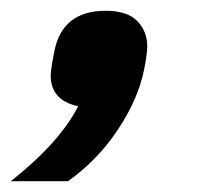

<svg xmlns="http://www.w3.org/2000/svg" viewBox="-63 -189 390 356"><path d="M133 -169Q173 -169 191.5 -150Q210 -131 210 -103Q210 -89 204 -59Q193 -5 155.5 51.5Q118 108 63 147H-43Q47 76 82 8Q31 -3 31 -49Q31 -60 38 -95Q53 -169 133 -169Z"/></svg>

Font: Aneliza
Style: Bold Italic
Weight: 700
Italic angle: -11.31°
Designer: Mike Abbink, Paul van der Laan, Pieter van Rosmalen
Foundry: Bold Monday
Version: Version 3.0